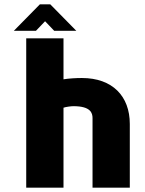

<svg xmlns="http://www.w3.org/2000/svg" viewBox="-20 -866 667 886"><path d="M358 -506C331 -506 297 -504 273 -500V-689H101V0H273V-369C284 -373 309 -376 319 -376C399 -376 407 -344 407 -321V0H579V-294C579 -422 499 -506 358 -506ZM212 -846H164L44 -724H146L188 -768L230 -724H332Z"/></svg>

Font: Maven Pro
Style: Black
Weight: 900
Designer: Joe Prince
Foundry: Joe Prince
Version: Version 1.003